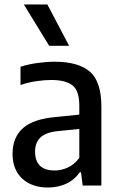

<svg xmlns="http://www.w3.org/2000/svg" viewBox="-20 -828 532 857"><path d="M194 9Q122 9 79 -31Q36 -71 36 -141.5Q36 -214.5 82.5 -256Q129 -297.5 232 -306L334 -316.5V-356Q334 -423 303.5 -447Q273 -471 208.5 -471Q179 -471 142.8 -465.8Q106.5 -460.5 71.5 -448.5V-530Q105 -541 146.5 -546.8Q188 -552.5 224.5 -552.5Q329 -552.5 380.8 -508.5Q432.5 -464.5 432.5 -351V0H349L341.5 -59H336Q312 -24.5 275 -7.8Q238 9 194 9ZM136.5 -152Q136.5 -67 224 -67Q252 -67 281.2 -79.5Q310.5 -92 334 -123.5V-252.5L240.5 -243Q186 -238 161.2 -215Q136.5 -192 136.5 -152ZM199.5 -623.5 86.5 -808H191.5L288.5 -623.5Z"/></svg>

Font: Encode Sans SemiCondensed SemiCondensed Medium
Style: Regular
Weight: 500
Width: 4
Designer: Multiple Designers
Foundry: Impallari Type
Version: Version 3.000; ttfautohint (v1.8.3) -l 8 -r 50 -G 200 -x 14 